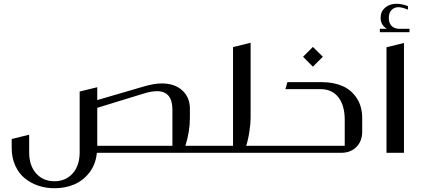

<svg xmlns="http://www.w3.org/2000/svg" viewBox="-20 -811 2247 1019"><path d="M1047.9 0H494.1Q488.3 60.5 455.1 104Q421.9 147.5 374 167.7Q326.2 188 269 188Q224.1 188 183.8 174.6Q143.6 161.1 111.6 135.3Q79.6 109.4 60.8 67.6Q42 25.9 42 -26.9V-73.2L134.8 -96.2V-2Q134.8 67.9 171.9 109.4Q209 150.9 269 150.9Q329.1 150.9 366 109.1Q402.8 67.4 402.8 -2.9V-325.2L496.1 -348.1V-279.8L750 -354Q801.8 -368.2 837.9 -368.2Q907.2 -368.2 947.5 -331.1Q987.8 -293.9 987.8 -234.9V-184.1Q987.8 -113.8 963.9 -37.1H1047.9Q1052.2 -37.1 1055.2 -34.2Q1058.1 -31.2 1058.1 -26.9V-9.8Q1058.1 0 1047.9 0ZM496.1 -37.1H895V-229Q895 -327.1 813 -327.1Q783.2 -327.1 741.2 -314L496.1 -238.8Z M1286.6 -37.1H1393.1Q1402.8 -37.1 1402.8 -26.9V-9.8Q1402.8 0 1393.1 0H1047.9Q1038.1 0 1038.1 -9.8V-26.9Q1038.1 -37.1 1047.9 -37.1H1216.8V-561L1310.1 -584V-184.1Q1310.1 -158.7 1304 -115.7Q1297.9 -72.8 1286.6 -37.1Z M1640.6 -562 1693.4 -509.8 1640.6 -457 1588.4 -509.8ZM1391.6 -37.1H1809.6V-173.8Q1809.6 -251.5 1775.9 -294.7Q1742.2 -337.9 1681.6 -337.9H1494.6L1505.4 -375H1688.5Q1750 -375 1797.4 -354.5Q1844.7 -334 1873.5 -290Q1902.3 -246.1 1902.3 -183.1V-112.8Q1902.3 -62 1871.6 -31Q1840.8 0 1790.5 0H1391.6Q1381.3 0 1381.3 -9.8V-26.9Q1381.3 -31.2 1384.3 -34.2Q1387.2 -37.1 1391.6 -37.1Z M2095.2 -658.2H2153.3V-640.1H1996.1V-658.2H2033.2Q2000 -678.2 2000 -716.8Q2000 -749.5 2023.9 -770.3Q2047.9 -791 2085.4 -791Q2111.3 -791 2145 -778.8V-759.8Q2113.3 -772.9 2095.2 -772.9Q2072.3 -772.9 2057.9 -757.6Q2043.5 -742.2 2043.5 -715.8Q2043.5 -690.4 2056.9 -675Q2070.3 -659.7 2095.2 -658.2ZM2031.2 -560.1 2124 -583V0H2031.2Z"/></svg>

Font: Wesal
Style: Regular
Weight: 300
Designer: Ahmed zaza
Foundry: Ahmed zaza
Version: Version 2.01